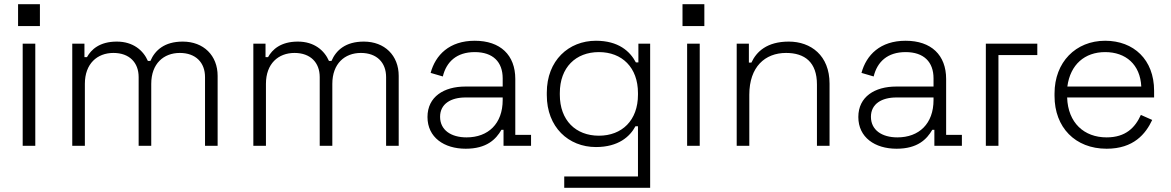

<svg xmlns="http://www.w3.org/2000/svg" viewBox="-20 -694 5574 914"><path d="M88 0H148V-486H88ZM66 -570H170V-674H66Z M324 0H384V-295C384 -391 443 -442 520 -442C596 -442 640 -396 640 -327V0H700V-295C700 -391 759 -442 836 -442C912 -442 956 -396 956 -327V0H1016V-333C1016 -430 949 -496 850 -496C763 -496 718 -455 696 -404H684C662 -454 614 -496 536 -496C454 -496 414 -458 394 -422H382V-486H324Z M1186 0H1246V-295C1246 -391 1305 -442 1382 -442C1458 -442 1502 -396 1502 -327V0H1562V-295C1562 -391 1621 -442 1698 -442C1774 -442 1818 -396 1818 -327V0H1878V-333C1878 -430 1811 -496 1712 -496C1625 -496 1580 -455 1558 -404H1546C1524 -454 1476 -496 1398 -496C1316 -496 1276 -458 1256 -422H1244V-486H1186Z M2197 14C2297 14 2341 -31 2367 -76H2377V0H2508V-52H2433V-318C2433 -432 2362 -500 2240 -500C2119 -500 2053 -432 2030 -347L2088 -330C2105 -400 2154 -446 2240 -446C2327 -446 2373 -399 2373 -321V-282H2195C2094 -282 2015 -234 2015 -137C2015 -40 2094 14 2197 14ZM2075 -138C2075 -200 2127 -230 2196 -230H2373V-218C2373 -105 2304 -40 2201 -40C2127 -40 2075 -75 2075 -138Z M2666 200H3075V-486H3019V-397H3007C2979 -450 2924 -500 2817 -500C2687 -500 2583 -406 2583 -253V-241C2583 -89 2686 6 2817 6C2924 6 2979 -44 3005 -93H3017V146H2666ZM2645 -243V-251C2645 -373 2721 -446 2831 -446C2941 -446 3017 -373 3017 -251V-243C3017 -121 2941 -48 2831 -48C2721 -48 2645 -121 2645 -243Z M3251 0H3311V-486H3251ZM3229 -570H3333V-674H3229Z M3487 0H3547V-243C3547 -376 3622 -442 3722 -442C3811 -442 3869 -398 3869 -292V0H3929V-296C3929 -430 3840 -496 3735 -496C3631 -496 3581 -448 3557 -396H3545V-486H3487Z M4248 14C4348 14 4392 -31 4418 -76H4428V0H4559V-52H4484V-318C4484 -432 4413 -500 4291 -500C4170 -500 4104 -432 4081 -347L4139 -330C4156 -400 4205 -446 4291 -446C4378 -446 4424 -399 4424 -321V-282H4246C4145 -282 4066 -234 4066 -137C4066 -40 4145 14 4248 14ZM4126 -138C4126 -200 4178 -230 4247 -230H4424V-218C4424 -105 4355 -40 4252 -40C4178 -40 4126 -75 4126 -138Z M4673 0H4733V-432H4918V-486H4673Z M5248 14C5377 14 5434 -57 5465 -123L5411 -147C5384 -87 5339 -40 5248 -40C5141 -40 5064 -109 5060 -230H5474V-262C5474 -410 5377 -500 5241 -500C5101 -500 5000 -398 5000 -249V-237C5000 -88 5098 14 5248 14ZM5061 -282C5075 -387 5144 -446 5241 -446C5339 -446 5408 -387 5413 -282Z"/></svg>

Font: Meta Space Light
Style: Regular
Weight: 300
Designer: Meta Pool / Florian Karsten
Foundry: Meta Pool / Florian Karsten
Version: Version 2.000;Glyphs 3.1.1 (3137)